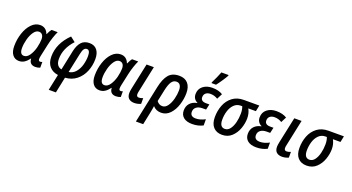

<svg xmlns="http://www.w3.org/2000/svg" viewBox="-60 -1585 4806 2621"><g transform="rotate(20 2342.5 -274.5)"><path d="M34 -161Q34 -258 64 -348.5Q94 -439 148.5 -495Q203 -551 272 -551Q316 -551 345.5 -528.5Q375 -506 390 -465H394Q417 -517 437 -541H527Q508 -502 489 -445.5Q470 -389 457 -329L420 -158Q414 -131 414 -110Q414 -80 439 -80Q452 -80 469 -87V-4Q456 2 437 6Q418 10 402 10Q314 10 310 -78H307Q275 -35 240.5 -12.5Q206 10 162 10Q103 10 68.5 -34.5Q34 -79 34 -161ZM335 -250Q353 -325 353 -374Q353 -415 335.5 -437.5Q318 -460 286 -460Q245 -460 212 -413.5Q179 -367 161 -299Q143 -231 143 -171Q143 -79 203 -79Q247 -79 281.5 -128.5Q316 -178 335 -250Z M730 7Q652 -3 605.5 -55Q559 -107 559 -200Q559 -391 719 -548L791 -492Q667 -358 667 -205Q667 -149 689 -118.5Q711 -88 749 -81L810 -373Q830 -460 872 -505Q914 -550 988 -550Q1059 -550 1097.5 -503Q1136 -456 1136 -371Q1136 -276 1101 -191Q1066 -106 997.5 -51.5Q929 3 833 9L785 240H681ZM1028 -375Q1028 -462 981 -462Q956 -462 940 -440Q924 -418 913 -365L853 -81Q914 -89 953.5 -136.5Q993 -184 1010.5 -248.5Q1028 -313 1028 -375Z M1204 -161Q1204 -258 1234 -348.5Q1264 -439 1318.5 -495Q1373 -551 1442 -551Q1486 -551 1515.5 -528.5Q1545 -506 1560 -465H1564Q1587 -517 1607 -541H1697Q1678 -502 1659 -445.5Q1640 -389 1627 -329L1590 -158Q1584 -131 1584 -110Q1584 -80 1609 -80Q1622 -80 1639 -87V-4Q1626 2 1607 6Q1588 10 1572 10Q1484 10 1480 -78H1477Q1445 -35 1410.5 -12.5Q1376 10 1332 10Q1273 10 1238.5 -34.5Q1204 -79 1204 -161ZM1505 -250Q1523 -325 1523 -374Q1523 -415 1505.5 -437.5Q1488 -460 1456 -460Q1415 -460 1382 -413.5Q1349 -367 1331 -299Q1313 -231 1313 -171Q1313 -79 1373 -79Q1417 -79 1451.5 -128.5Q1486 -178 1505 -250Z M1729 -96Q1729 -121 1739 -169L1818 -541H1924L1844 -162Q1838 -138 1838 -118Q1838 -80 1873 -80Q1898 -80 1932 -94V-11Q1913 -2 1888 4Q1863 10 1839 10Q1787 10 1758 -16Q1729 -42 1729 -96Z M2061 -301Q2087 -425 2139 -487.5Q2191 -550 2292 -550Q2375 -550 2419 -500Q2463 -450 2463 -360Q2463 -276 2436 -190Q2409 -104 2355.5 -47Q2302 10 2227 10Q2153 10 2108 -42Q2103 -1 2088 72L2053 240H1947ZM2355 -360Q2355 -409 2337 -435Q2319 -461 2284 -461Q2239 -461 2211.5 -419.5Q2184 -378 2165 -286L2131 -125Q2144 -105 2165 -92.5Q2186 -80 2212 -80Q2257 -80 2289.5 -126Q2322 -172 2338.5 -238Q2355 -304 2355 -360Z M2509 -126Q2509 -189 2546 -230.5Q2583 -272 2648 -284L2649 -288Q2619 -301 2601.5 -327.5Q2584 -354 2584 -392Q2584 -465 2637.5 -507.5Q2691 -550 2773 -550Q2864 -550 2924 -512L2883 -432Q2834 -463 2777 -463Q2735 -463 2709.5 -442Q2684 -421 2684 -383Q2684 -322 2762 -322H2810L2792 -241H2741Q2686 -241 2652.5 -216Q2619 -191 2619 -146Q2619 -78 2700 -78Q2764 -78 2835 -116V-26Q2766 10 2678 10Q2597 10 2553 -26Q2509 -62 2509 -126ZM2739 -619Q2756 -651 2779.5 -704Q2803 -757 2815 -789H2919L2918 -777Q2900 -744 2864.5 -691Q2829 -638 2803 -606H2738Z M2939 -186Q2939 -279 2970.5 -359.5Q3002 -440 3068 -490.5Q3134 -541 3232 -541H3456L3438 -453H3328Q3361 -393 3361 -320Q3361 -248 3334 -171.5Q3307 -95 3251 -43Q3195 9 3112 9Q3031 9 2985 -41Q2939 -91 2939 -186ZM3257 -352Q3257 -412 3240 -453H3220Q3162 -453 3122.5 -413.5Q3083 -374 3064.5 -313.5Q3046 -253 3046 -187Q3046 -80 3121 -80Q3165 -80 3195.5 -120.5Q3226 -161 3241.5 -223.5Q3257 -286 3257 -352Z M3440 -126Q3440 -189 3477 -230.5Q3514 -272 3579 -284L3580 -288Q3550 -301 3532.5 -327.5Q3515 -354 3515 -392Q3515 -465 3568.5 -507.5Q3622 -550 3704 -550Q3795 -550 3855 -512L3814 -432Q3765 -463 3708 -463Q3666 -463 3640.5 -442Q3615 -421 3615 -383Q3615 -322 3693 -322H3741L3723 -241H3672Q3617 -241 3583.5 -216Q3550 -191 3550 -146Q3550 -78 3631 -78Q3695 -78 3766 -116V-26Q3697 10 3609 10Q3528 10 3484 -26Q3440 -62 3440 -126Z M3875 -96Q3875 -121 3885 -169L3964 -541H4070L3990 -162Q3984 -138 3984 -118Q3984 -80 4019 -80Q4044 -80 4078 -94V-11Q4059 -2 4034 4Q4009 10 3985 10Q3933 10 3904 -16Q3875 -42 3875 -96Z M4168 -186Q4168 -279 4199.5 -359.5Q4231 -440 4297 -490.5Q4363 -541 4461 -541H4685L4667 -453H4557Q4590 -393 4590 -320Q4590 -248 4563 -171.5Q4536 -95 4480 -43Q4424 9 4341 9Q4260 9 4214 -41Q4168 -91 4168 -186ZM4486 -352Q4486 -412 4469 -453H4449Q4391 -453 4351.5 -413.5Q4312 -374 4293.5 -313.5Q4275 -253 4275 -187Q4275 -80 4350 -80Q4394 -80 4424.5 -120.5Q4455 -161 4470.5 -223.5Q4486 -286 4486 -352Z"/></g></svg>

Font: Noto Sans UI NarrowMedium
Style: Italic
Weight: 500
Width: 4
Italic angle: -12°
Designer: Monotype Design Team
Foundry: Monotype Imaging Inc.
Version: Version 1.001